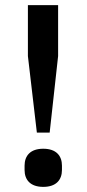

<svg xmlns="http://www.w3.org/2000/svg" viewBox="-20 -718 338 750"><path d="M174 -200 207 -499V-698H89V-499L124 -200ZM149 12C200 12 222 -16 222 -54V-71C222 -109 200 -137 149 -137C98 -137 76 -109 76 -71V-54C76 -16 98 12 149 12Z"/></svg>

Font: IBM Plex Thai Looped Medium
Style: Regular
Weight: 500
Designer: Mike Abbink, Paul van der Laan, Pieter van Rosmalen, Ben Mitchell, Mark Frömberg
Foundry: Bold Monday
Version: Version 1.0